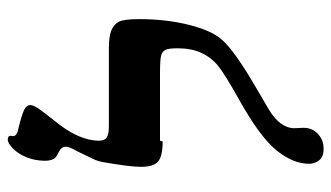

<svg xmlns="http://www.w3.org/2000/svg" viewBox="-204 -654 874 507"><g transform="rotate(-90 233.5 -400.0)"><path d="M116 -415 114 -408Q75 -408 61 -420Q47 -432 47 -465Q47 -482 50 -504Q51 -511 52 -519Q53 -527 55 -538.5Q57 -550 58 -557Q61 -579 68 -592Q78 -612 82 -621Q88 -634 94 -645Q100 -656 100 -664Q100 -672 94 -677Q88 -682 79 -686Q63 -693 63 -719Q63 -744 72 -767Q81 -789 95 -803Q109 -817 119 -817Q129 -817 129 -809L128 -803Q128 -792 152 -788Q181 -781 197 -774Q210 -768 210 -757Q210 -750 201 -736Q195 -727 169 -694Q116 -630 116 -576Q116 -562 124 -556Q132 -550 154 -550H361Q390 -550 406 -544Q422 -538 430 -524Q437 -511 437 -470Q437 -399 422 -339Q407 -279 383 -252Q354 -218 252 -159L199 -128Q149 -98 149 -60L150 -36Q150 -13 134 2Q118 17 95 17Q73 17 64 5Q55 -7 55 -21Q55 -64 91 -108Q127 -152 226 -207Q290 -243 313 -261Q336 -280 348 -306Q360 -333 360 -368Q360 -392 356 -400Q352 -409 341 -412Q330 -415 293 -415Z"/></g></svg>

Font: Libra Serif Modern
Style: Bold Italic
Weight: 700
Italic angle: -12°
Designer: Stefan Peev, Context Ltd
Foundry: Stefan Peev, Context Ltd
Version: Version 1.000